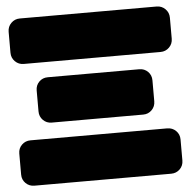

<svg xmlns="http://www.w3.org/2000/svg" viewBox="-51 -751 797 801"><g transform="rotate(-5 347.5 -350.0)"><path d="M685.1 -648.9V-561Q685.1 -539.6 670.2 -524.7Q655.3 -509.8 633.8 -509.8H61Q39.6 -509.8 24.7 -524.7Q9.8 -539.6 9.8 -561V-648.9Q9.8 -670.4 24.7 -685.3Q39.6 -700.2 61 -700.2H633.8Q655.3 -700.2 670.2 -685.3Q685.1 -670.4 685.1 -648.9ZM589.8 -395V-307.1Q589.8 -285.6 575.2 -270.8Q560.5 -255.9 539.1 -255.9H155.8Q134.3 -255.9 119.6 -270.8Q105 -285.6 105 -307.1V-395Q105 -416.5 119.6 -431.2Q134.3 -445.8 155.8 -445.8H539.1Q560.5 -445.8 575.2 -431.2Q589.8 -416.5 589.8 -395ZM685.1 -139.2V-50.8Q685.1 -29.3 670.2 -14.6Q655.3 0 633.8 0H61Q39.6 0 24.7 -14.6Q9.8 -29.3 9.8 -50.8V-139.2Q9.8 -160.6 24.7 -175.3Q39.6 -189.9 61 -189.9H633.8Q655.3 -189.9 670.2 -175.3Q685.1 -160.6 685.1 -139.2Z"/></g></svg>

Font: Nastup Soft
Style: Regular
Weight: 400
Designer: Maksym Kobuzan
Foundry: Zakznak
Version: Version 1.020;hotconv 1.0.109;makeotfexe 2.5.65596